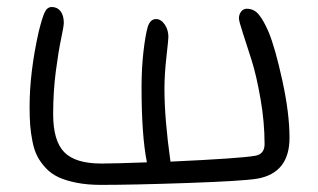

<svg xmlns="http://www.w3.org/2000/svg" viewBox="-20 -473 904 545"><path d="M267.1 51.8Q228.5 51.8 198.2 45.9Q168 40 146.7 30.3Q125.5 20.5 110.4 4.4Q95.2 -11.7 86.2 -29.1Q77.1 -46.4 72.3 -70.8Q67.4 -95.2 65.7 -117.4Q64 -139.6 64 -169.9Q64 -267.6 89.8 -382.8Q99.6 -422.4 106.7 -437.7Q113.8 -453.1 127 -453.1Q142.6 -453.1 151.9 -441.2Q161.1 -429.2 161.1 -408.2Q161.1 -398.9 153.6 -363.5Q146 -328.1 138.4 -270.3Q130.9 -212.4 130.9 -148.9Q130.9 -73.2 162.4 -41Q193.8 -8.8 268.1 -8.8Q303.7 -8.8 397 -12.2Q381.8 -87.9 381.8 -225.1Q381.8 -279.3 387.2 -326.2Q392.6 -373 398.9 -395Q405.8 -418.9 422.9 -418.9Q437 -418.9 447.5 -403.6Q458 -388.2 458 -368.2Q458 -360.8 452.4 -311.3Q446.8 -261.7 446.8 -220.2Q446.8 -136.2 463.9 -14.2Q662.6 -23.4 704.1 -30.8Q731 -35.2 731 -64Q731 -126.5 719.5 -192.4Q708 -258.3 694.6 -300.8Q681.2 -343.3 669.7 -378.2Q658.2 -413.1 658.2 -420.9Q658.2 -432.1 664.6 -440.2Q670.9 -448.2 680.2 -448.2Q701.2 -448.2 714.8 -431.4Q728.5 -414.6 742.2 -382.8Q761.2 -337.4 781.5 -244.1Q801.8 -150.9 801.8 -82Q801.8 18.1 710 34.2Q668.5 41 513.2 46.4Q357.9 51.8 267.1 51.8Z"/></svg>

Font: Shantell Sans Bouncy
Style: Regular
Weight: 300
Designer: Stephen Nixon, Anya Danilova, Shantell Martin
Foundry: Arrow Type
Version: Version 1.006;[9816181b4]